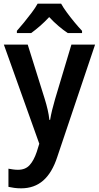

<svg xmlns="http://www.w3.org/2000/svg" viewBox="-20 -786 539 1046"><path d="M1 -543H131L224 -246Q233 -217 239.5 -189Q246 -161 249 -133H253Q257 -158 264 -186.5Q271 -215 280 -246L369 -543H498L292 69Q264 155 215.5 197.5Q167 240 95 240Q74 240 57 237.5Q40 235 26 232V133Q37 135 50.5 137Q64 139 78 139Q118 139 141 114Q164 89 180 42L194 -3ZM313 -766Q325 -744 345 -717Q365 -690 386.5 -664Q408 -638 427 -618V-606H349Q325 -622 299 -644Q273 -666 248 -693Q223 -666 197.5 -644Q172 -622 150 -606H72V-618Q90 -638 111.5 -664.5Q133 -691 153 -717.5Q173 -744 185 -766Z"/></svg>

Font: Noto Sans SemiCondensed SemiBold
Style: Regular
Weight: 600
Width: 4
Designer: Monotype Design Team
Foundry: Monotype Imaging Inc.
Version: Version 2.013; ttfautohint (v1.8.4.7-5d5b)